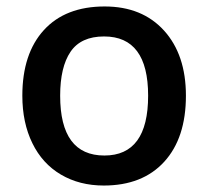

<svg xmlns="http://www.w3.org/2000/svg" viewBox="-20 -570 651 600"><path d="M561 -271Q561 -138.7 493.2 -64.5Q425.3 9.8 304.2 9.8Q228.5 9.8 170.4 -24.4Q112.3 -58.6 81.1 -122.6Q49.8 -186.5 49.8 -271Q49.8 -402.3 117.2 -476.1Q184.6 -549.8 307.1 -549.8Q424.3 -549.8 492.7 -474.4Q561 -398.9 561 -271ZM168 -271Q168 -84 306.2 -84Q442.9 -84 442.9 -271Q442.9 -456.1 305.2 -456.1Q232.9 -456.1 200.4 -408.2Q168 -360.4 168 -271Z"/></svg>

Font: f1_58959          
Style: Regular
Weight: 600
Foundry: Ascender Corporation
Version: Version 1.10